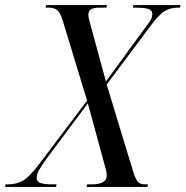

<svg xmlns="http://www.w3.org/2000/svg" viewBox="-63 -734 729 754"><path d="M-43 0 -41 -10H-31Q0 -10 25 -23.5Q50 -37 85 -82L279 -339L183 -654Q175 -682 163 -693Q151 -704 129 -704H116L118 -714H357L355 -704H327Q307 -704 295.5 -698Q284 -692 284 -676Q284 -669 287 -656.5Q290 -644 295 -627L353 -414L507 -625Q519 -640 527 -652.5Q535 -665 535 -679Q535 -695 517 -699.5Q499 -704 476 -704H459L461 -714H646L644 -704H634Q606 -704 583 -690Q560 -676 525 -628L356 -402L460 -60Q470 -28 479.5 -19Q489 -10 505 -10H518L516 0H277L279 -10H299Q324 -10 340 -18Q356 -26 356 -44Q356 -55 353.5 -66Q351 -77 346 -93L282 -328L120 -111Q101 -85 91 -67.5Q81 -50 81 -35Q81 -20 97 -15Q113 -10 141 -10H159L157 0Z"/></svg>

Font: Noto Serif Display Condensed
Style: Italic
Weight: 400
Width: 3
Italic angle: -12°
Designer: Monotype Design Team
Foundry: Monotype Imaging Inc.
Version: Version 2.009